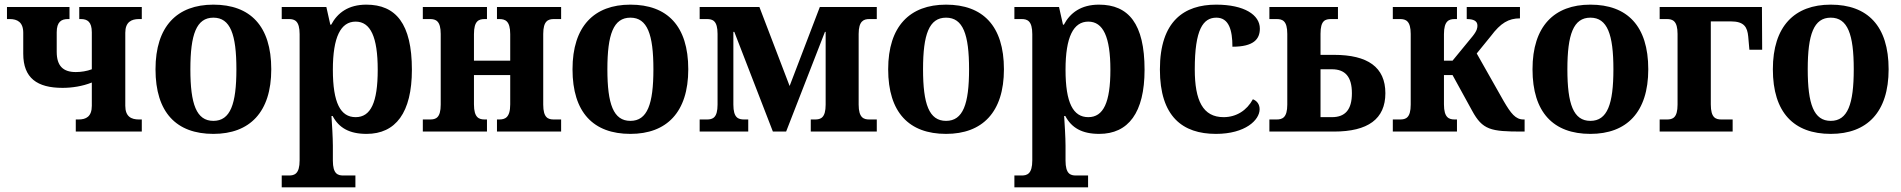

<svg xmlns="http://www.w3.org/2000/svg" viewBox="-20 -566 8179 826"><path d="M306 0H590V-52H578C545 -52 519 -64 519 -111V-425C519 -471 545 -484 578 -484H590V-536H321V-484H328C356 -484 375 -472 375 -427V-268C354 -260 329 -256 306 -256C252 -256 224 -282 224 -343V-427C224 -472 244 -484 272 -484H279V-536H10V-484H22C54 -484 80 -471 80 -425V-335C80 -230 140 -188 249 -188C290 -188 335 -195 375 -211V-111C375 -64 350 -52 318 -52H306Z M898 10C1054 10 1147 -83 1147 -268C1147 -455 1056 -546 898 -546C742 -546 649 -453 649 -268C649 -82 739 10 898 10ZM898 -46C825 -46 799 -118 799 -268C799 -418 825 -490 898 -490C971 -490 997 -418 997 -268C997 -118 971 -46 898 -46Z M1192 240H1509V189H1457C1433 189 1412 182 1412 125V61C1412 26 1408 -37 1406 -67H1411C1438 -16 1483 10 1557 10C1682 10 1752 -81 1752 -266C1752 -464 1683 -546 1556 -546C1479 -546 1432 -511 1405 -460H1401L1384 -536H1192V-484H1223C1248 -484 1269 -476 1269 -419V124C1269 182 1247 189 1223 189H1192ZM1510 -62C1445 -62 1412 -123 1412 -266C1412 -407 1446 -473 1510 -473C1574 -473 1605 -407 1605 -266C1605 -125 1575 -62 1510 -62Z M1799 0H2075V-52H2066C2041 -52 2019 -59 2019 -117V-243H2175V-117C2175 -59 2152 -52 2127 -52H2118V0H2394V-52H2363C2338 -52 2317 -59 2317 -116V-420C2317 -476 2338 -484 2363 -484H2394V-536H2118V-484H2127C2153 -484 2175 -477 2175 -419V-305H2019V-419C2019 -477 2040 -484 2066 -484H2075V-536H1799V-484H1830C1855 -484 1876 -476 1876 -420V-116C1876 -59 1855 -52 1830 -52H1799Z M2692 10C2848 10 2941 -83 2941 -268C2941 -455 2850 -546 2692 -546C2536 -546 2443 -453 2443 -268C2443 -82 2533 10 2692 10ZM2692 -46C2619 -46 2593 -118 2593 -268C2593 -418 2619 -490 2692 -490C2765 -490 2791 -418 2791 -268C2791 -118 2765 -46 2692 -46Z M2990 0H3199V-52H3182C3156 -52 3135 -59 3135 -116V-429H3139L3305 0H3362L3529 -429H3532V-116C3532 -59 3511 -52 3486 -52H3468V0H3752V-52H3720C3696 -52 3674 -59 3674 -116V-420C3674 -476 3696 -484 3720 -484H3752V-536H3507L3377 -196L3247 -536H2990V-484H3021C3046 -484 3067 -477 3067 -420V-116C3067 -59 3046 -52 3021 -52H2990Z M4050 10C4206 10 4299 -83 4299 -268C4299 -455 4208 -546 4050 -546C3894 -546 3801 -453 3801 -268C3801 -82 3891 10 4050 10ZM4050 -46C3977 -46 3951 -118 3951 -268C3951 -418 3977 -490 4050 -490C4123 -490 4149 -418 4149 -268C4149 -118 4123 -46 4050 -46Z M4344 240H4661V189H4609C4585 189 4564 182 4564 125V61C4564 26 4560 -37 4558 -67H4563C4590 -16 4635 10 4709 10C4834 10 4904 -81 4904 -266C4904 -464 4835 -546 4708 -546C4631 -546 4584 -511 4557 -460H4553L4536 -536H4344V-484H4375C4400 -484 4421 -476 4421 -419V124C4421 182 4399 189 4375 189H4344ZM4662 -62C4597 -62 4564 -123 4564 -266C4564 -407 4598 -473 4662 -473C4726 -473 4757 -407 4757 -266C4757 -125 4727 -62 4662 -62Z M5211 10C5338 10 5399 -50 5399 -96C5399 -117 5388 -132 5370 -139C5344 -91 5299 -62 5244 -62C5155 -62 5120 -133 5120 -268C5120 -440 5156 -490 5213 -490C5267 -490 5282 -436 5282 -365C5374 -365 5400 -398 5400 -443C5400 -502 5333 -546 5212 -546C5075 -546 4970 -476 4970 -267C4970 -64 5068 10 5211 10Z M5441 0H5719C5865 0 5940 -54 5940 -165C5940 -277 5864 -330 5719 -330H5661V-421C5661 -478 5681 -484 5707 -484H5736V-536H5441V-484H5472C5497 -484 5518 -477 5518 -420V-116C5518 -60 5497 -52 5472 -52H5441ZM5661 -62V-268H5710C5767 -268 5796 -236 5796 -165C5796 -94 5767 -62 5710 -62Z M5972 0H6248V-52H6239C6214 -52 6192 -59 6192 -117V-243H6229L6313 -90C6358 -7 6393 0 6528 0H6539V-52H6534C6500 -52 6480 -78 6449 -131L6333 -336L6394 -411C6436 -467 6470 -487 6519 -487V-536H6290V-484C6319 -484 6336 -476 6336 -456C6336 -447 6335 -435 6316 -411L6229 -305H6192V-419C6192 -477 6214 -484 6239 -484H6248V-536H5972V-484H6003C6028 -484 6049 -476 6049 -420V-116C6049 -59 6028 -52 6003 -52H5972Z M6822 10C6978 10 7071 -83 7071 -268C7071 -455 6980 -546 6822 -546C6666 -546 6573 -453 6573 -268C6573 -82 6663 10 6822 10ZM6822 -46C6749 -46 6723 -118 6723 -268C6723 -418 6749 -490 6822 -490C6895 -490 6921 -418 6921 -268C6921 -118 6895 -46 6822 -46Z M7120 0H7434V-52H7386C7361 -52 7340 -59 7340 -117V-474H7426C7484 -474 7497 -449 7501 -409L7506 -352H7561L7560 -536H7120V-484H7151C7176 -484 7197 -476 7197 -420V-116C7197 -59 7176 -52 7151 -52H7120Z M7856 10C8012 10 8105 -83 8105 -268C8105 -455 8014 -546 7856 -546C7700 -546 7607 -453 7607 -268C7607 -82 7697 10 7856 10ZM7856 -46C7783 -46 7757 -118 7757 -268C7757 -418 7783 -490 7856 -490C7929 -490 7955 -418 7955 -268C7955 -118 7929 -46 7856 -46Z"/></svg>

Font: Noto Serif SemiCondensed
Style: Bold
Weight: 700
Width: 4
Designer: Monotype Design Team
Foundry: Monotype Imaging Inc.
Version: Version 2.015